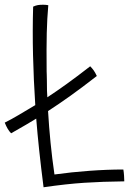

<svg xmlns="http://www.w3.org/2000/svg" viewBox="-75 -694 550 811"><path d="M450 72Q358 73 281.5 78Q205 83 109 97Q98 11 90.5 -59.5Q83 -130 78 -193Q59 -181 35.5 -167.5Q12 -154 -28 -131Q-36 -139 -42.5 -150Q-49 -161 -55 -176Q-27 -190 2.5 -207.5Q32 -225 74 -250Q67 -357 64.5 -461Q62 -565 65 -666Q76 -671 85 -672.5Q94 -674 107 -674Q112 -674 118.5 -673.5Q125 -673 129 -672Q124 -616 122.5 -554.5Q121 -493 122 -392Q122 -386 122.5 -378.5Q123 -371 123 -356Q123 -326 123.5 -311Q124 -296 125 -283Q163 -308 205.5 -338.5Q248 -369 306 -414Q314 -406 320.5 -397Q327 -388 334 -373Q271 -324 222 -289Q173 -254 128 -225Q132 -157 138.5 -91.5Q145 -26 155 43Q227 33 302.5 27.5Q378 22 446 22Q448 33 449 48Q450 63 450 72Z"/></svg>

Font: Atma Light
Style: Regular
Weight: 300
Designer: Gregori Vincens, Jeremie Hornus, Riccardo Olocco, Yoann Minet.
Foundry: black foundry
Version: Version 1.102;PS 1.100;hotconv 1.0.86;makeotf.lib2.5.63406